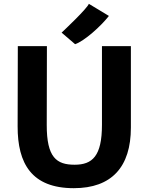

<svg xmlns="http://www.w3.org/2000/svg" viewBox="-20 -987 785 1015"><path d="M377 -753.4C425.3 -769.5 513.2 -848.1 555.7 -902.8L449.7 -966.8C440.9 -941.9 319.3 -827.1 305.7 -814.5ZM73.2 -318.8C72.8 -122.1 147.5 7.8 370.1 7.8C570.3 7.8 671.9 -104.5 671.9 -312.5V-743.2H519V-327.1C519 -161.6 468.3 -116.2 374.5 -116.2C279.3 -116.2 226.6 -153.8 227.1 -327.1L228 -743.2H74.2Z"/></svg>

Font: Merriweather Sans
Style: Bold
Weight: 700
Designer: Eben Sorkin ( eben@eyebytes.com )
Foundry: Eben Sorkin
Version: Version 1.003